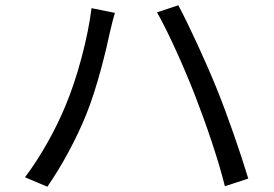

<svg xmlns="http://www.w3.org/2000/svg" viewBox="-20 -719 1040 730"><path d="M229 -317C195 -234 138 -128 75 -45L160 -9C216 -90 271 -192 308 -284C350 -387 385 -535 398 -597C403 -618 410 -648 417 -670L328 -688C314 -573 273 -421 229 -317ZM722 -355C763 -249 810 -113 835 -11L924 -40C897 -130 844 -284 804 -382C761 -488 697 -626 658 -699L577 -672C620 -597 682 -458 722 -355Z"/></svg>

Font: Source Han Sans TC
Style: Regular
Weight: 400
Designer: Ryoko NISHIZUKA 西塚涼子 (kana, bopomofo & ideographs); Paul D. Hunt (Latin, Greek & Cyrillic); Sandoll Communications 산돌커뮤니
Foundry: Adobe
Version: Version 2.002;hotconv 1.0.116;makeotfexe 2.5.65601